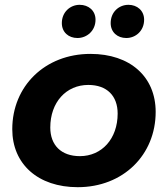

<svg xmlns="http://www.w3.org/2000/svg" viewBox="-20 -770 699 798"><path d="M302 -612C341 -612 377 -642 377 -688C377 -726 348 -750 311 -750C272 -750 237 -720 237 -674C237 -636 265 -612 302 -612ZM505 -612C544 -612 579 -642 579 -688C579 -726 550 -750 514 -750C474 -750 440 -720 440 -674C440 -636 468 -612 505 -612ZM303 8C492 8 627 -126 627 -305C627 -451 521 -546 356 -546C167 -546 31 -412 31 -233C31 -88 138 8 303 8ZM312 -121C234 -121 189 -167 189 -240C189 -345 255 -417 347 -417C425 -417 469 -371 469 -298C469 -193 403 -121 312 -121Z"/></svg>

Font: AWKNG-Font
Style: Bold Italic
Weight: 700
Italic angle: -11.3°
Designer: Awakening Church
Foundry: Awakening Church
Version: Version 1.700;PS 001.700;hotconv 1.0.88;makeotf.lib2.5.64775